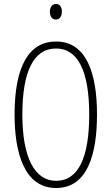

<svg xmlns="http://www.w3.org/2000/svg" viewBox="-20 -932 559 962"><path d="M261 -912C239 -912 230 -894 230 -873C230 -851 240 -834 260 -834C279 -834 290 -850 290 -874C290 -894 282 -912 261 -912ZM466 -358C466 -569 411 -724 261 -724C126 -724 53 -602 53 -358C53 -170 100 10 261 10C420 10 466 -162 466 -358ZM92 -358C92 -569 146 -689 261 -689C372 -689 427 -572 427 -358C427 -141 372 -26 261 -26C152 -26 92 -146 92 -358Z"/></svg>

Font: Noto Sans ExtraCondensed ExtraLight
Style: Regular
Weight: 200
Width: 2
Designer: Monotype Design Team
Foundry: Monotype Imaging Inc.
Version: Version 2.013